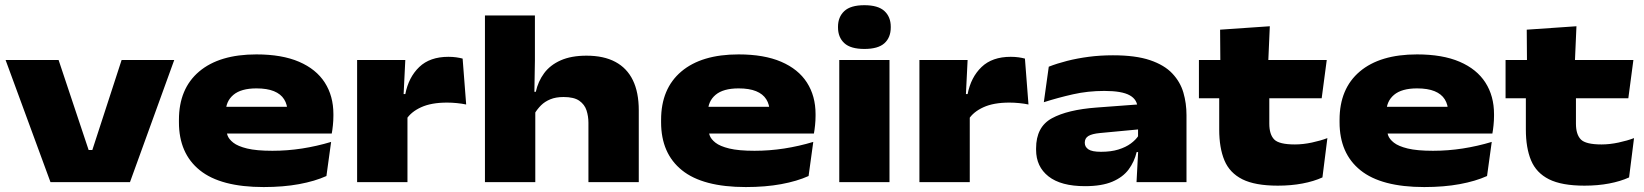

<svg xmlns="http://www.w3.org/2000/svg" viewBox="-20 -718 6480 757"><path d="M344 -126.5 459.5 -481.5H667L492.5 0H179L2 -481.5H211L329.5 -126.5Z M1019.5 19.5Q850 19.5 767.8 -46.8Q685.5 -113 685.5 -236V-245.5Q685.5 -368.5 765.2 -436Q845 -503.5 991 -503.5Q1091.5 -503.5 1159 -474.5Q1226.5 -445.5 1260.5 -392.5Q1294.5 -339.5 1294.5 -268V-261Q1294.5 -243 1292.5 -223.8Q1290.5 -204.5 1288 -191.5H1106.5Q1110 -212 1111.8 -236.2Q1113.5 -260.5 1113.5 -276Q1113.5 -305.5 1100.2 -326.5Q1087 -347.5 1060 -358.5Q1033 -369.5 991 -369.5Q930.5 -369.5 900.2 -344Q870 -318.5 870 -275V-253.5L871.5 -240.5V-212.5Q871.5 -200 876.8 -184.8Q882 -169.5 899.8 -155.5Q917.5 -141.5 954.2 -132.5Q991 -123.5 1054 -123.5Q1113 -123.5 1171 -132.5Q1229 -141.5 1285.5 -158.5L1267 -24Q1221.5 -3.5 1159.2 8Q1097 19.5 1019.5 19.5ZM775.5 -191.5V-297H1250V-191.5Z M1582 -247.5 1538.5 -347H1578Q1591 -413.5 1633 -453.8Q1675 -494 1748 -494Q1764.5 -494 1778.8 -492Q1793 -490 1804 -487L1818 -306Q1801.5 -309.5 1781.5 -311.5Q1761.5 -313.5 1742.5 -313.5Q1680.5 -313.5 1640.5 -295.2Q1600.5 -277 1582 -247.5ZM1388 0V-481.5H1578L1569.5 -309H1586.5V0Z M2300 0V-234Q2300 -259.5 2292.5 -282.8Q2285 -306 2264 -320.8Q2243 -335.5 2202 -335.5Q2171.5 -335.5 2149.8 -326.5Q2128 -317.5 2113.2 -302.8Q2098.5 -288 2088 -270.5L2054 -356H2092.5Q2101.5 -397 2125.2 -429.2Q2149 -461.5 2190.5 -480Q2232 -498.5 2292.5 -498.5Q2360.5 -498.5 2406.2 -474Q2452 -449.5 2475.2 -401.8Q2498.5 -354 2498.5 -283V0ZM1892 0V-657H2089V-479.5L2086 -300H2090.5V0Z M2920.5 19.5Q2751 19.5 2668.8 -46.8Q2586.5 -113 2586.5 -236V-245.5Q2586.5 -368.5 2666.2 -436Q2746 -503.5 2892 -503.5Q2992.5 -503.5 3060 -474.5Q3127.5 -445.5 3161.5 -392.5Q3195.5 -339.5 3195.5 -268V-261Q3195.5 -243 3193.5 -223.8Q3191.5 -204.5 3189 -191.5H3007.5Q3011 -212 3012.8 -236.2Q3014.5 -260.5 3014.5 -276Q3014.5 -305.5 3001.2 -326.5Q2988 -347.5 2961 -358.5Q2934 -369.5 2892 -369.5Q2831.5 -369.5 2801.2 -344Q2771 -318.5 2771 -275V-253.5L2772.5 -240.5V-212.5Q2772.5 -200 2777.8 -184.8Q2783 -169.5 2800.8 -155.5Q2818.5 -141.5 2855.2 -132.5Q2892 -123.5 2955 -123.5Q3014 -123.5 3072 -132.5Q3130 -141.5 3186.5 -158.5L3168 -24Q3122.5 -3.5 3060.2 8Q2998 19.5 2920.5 19.5ZM2676.5 -191.5V-297H3151V-191.5Z M3289 0V-481.5H3487V0ZM3388 -525Q3333.5 -525 3308.8 -548Q3284 -571 3284 -610V-612.5Q3284 -651 3308.8 -674.2Q3333.5 -697.5 3388 -697.5Q3442 -697.5 3467 -674.5Q3492 -651.5 3492 -612.5V-610Q3492 -570 3467 -547.5Q3442 -525 3388 -525Z M3799 -247.5 3755.5 -347H3795Q3808 -413.5 3850 -453.8Q3892 -494 3965 -494Q3981.5 -494 3995.8 -492Q4010 -490 4021 -487L4035 -306Q4018.5 -309.5 3998.5 -311.5Q3978.5 -313.5 3959.5 -313.5Q3897.5 -313.5 3857.5 -295.2Q3817.5 -277 3799 -247.5ZM3605 0V-481.5H3795L3786.5 -309H3803.5V0Z M4461 0 4468 -132.5 4467 -155V-263.5L4465 -291Q4465 -325 4434.2 -342.2Q4403.5 -359.5 4334 -359.5Q4269 -359.5 4210.5 -346.2Q4152 -333 4095.5 -315L4115 -455Q4148 -468 4187.5 -478Q4227 -488 4272.2 -494Q4317.5 -500 4368 -500Q4457.5 -500 4514.2 -480.8Q4571 -461.5 4602.2 -428.2Q4633.5 -395 4645.8 -352.8Q4658 -310.5 4658 -264.5V0ZM4258 16Q4163 16 4114 -22.5Q4065 -61 4065 -127.5V-133Q4065 -217.5 4127 -251.5Q4189 -285.5 4303.5 -294L4478 -307L4482 -209L4317 -193.5Q4285.5 -190.5 4271.2 -181.8Q4257 -173 4257 -156V-154.5Q4257 -139 4271.2 -129.2Q4285.5 -119.5 4321 -119.5Q4360.5 -119.5 4389.5 -128.5Q4418.5 -137.5 4438.2 -152Q4458 -166.5 4469 -183.5L4503.5 -118.5H4461.5Q4452.5 -80.5 4430 -50Q4407.5 -19.5 4365.8 -1.8Q4324 16 4258 16Z M5018 14Q4928.5 14 4878.2 -11.2Q4828 -36.5 4807.5 -85.8Q4787 -135 4787 -207.5V-388H4984.5V-230.5Q4984.5 -188 5003.8 -168.2Q5023 -148.5 5085.5 -148.5Q5117.5 -148.5 5152.5 -156Q5187.5 -163.5 5213.5 -173.5L5194 -18.5Q5160 -3 5115.2 5.5Q5070.5 14 5018 14ZM4707 -330.5V-481.5H5211L5191 -330.5ZM4791.5 -466.5 4790.5 -601 4986.5 -614.5 4980 -466.5Z M5595.5 19.5Q5426 19.5 5343.8 -46.8Q5261.5 -113 5261.5 -236V-245.5Q5261.5 -368.5 5341.2 -436Q5421 -503.5 5567 -503.5Q5667.5 -503.5 5735 -474.5Q5802.5 -445.5 5836.5 -392.5Q5870.5 -339.5 5870.5 -268V-261Q5870.5 -243 5868.5 -223.8Q5866.5 -204.5 5864 -191.5H5682.5Q5686 -212 5687.8 -236.2Q5689.5 -260.5 5689.5 -276Q5689.5 -305.5 5676.2 -326.5Q5663 -347.5 5636 -358.5Q5609 -369.5 5567 -369.5Q5506.5 -369.5 5476.2 -344Q5446 -318.5 5446 -275V-253.5L5447.5 -240.5V-212.5Q5447.5 -200 5452.8 -184.8Q5458 -169.5 5475.8 -155.5Q5493.5 -141.5 5530.2 -132.5Q5567 -123.5 5630 -123.5Q5689 -123.5 5747 -132.5Q5805 -141.5 5861.5 -158.5L5843 -24Q5797.5 -3.5 5735.2 8Q5673 19.5 5595.5 19.5ZM5351.5 -191.5V-297H5826V-191.5Z M6227 14Q6137.5 14 6087.2 -11.2Q6037 -36.5 6016.5 -85.8Q5996 -135 5996 -207.5V-388H6193.5V-230.5Q6193.5 -188 6212.8 -168.2Q6232 -148.5 6294.5 -148.5Q6326.5 -148.5 6361.5 -156Q6396.5 -163.5 6422.5 -173.5L6403 -18.5Q6369 -3 6324.2 5.5Q6279.5 14 6227 14ZM5916 -330.5V-481.5H6420L6400 -330.5ZM6000.5 -466.5 5999.5 -601 6195.5 -614.5 6189 -466.5Z"/></svg>

Font: Anek Latin Expanded ExtraBold
Style: Regular
Weight: 800
Width: 7
Designer: Yesha Goshar
Foundry: Ek Type
Version: Version 1.003